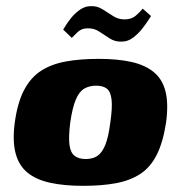

<svg xmlns="http://www.w3.org/2000/svg" viewBox="-20 -596 587 623"><path d="M250 7Q188 7 142.5 -3Q97 -13 69 -36Q41 -59 30.5 -99Q20 -139 28 -199Q37 -264 58.5 -304.5Q80 -345 113.5 -366.5Q147 -388 193.5 -396.5Q240 -405 300 -405Q362 -405 406.5 -395Q451 -385 479 -362Q507 -339 517 -299.5Q527 -260 519 -199Q509 -134 488.5 -93.5Q468 -53 435 -31.5Q402 -10 356 -1.5Q310 7 250 7ZM258 -80Q281 -80 296 -90Q311 -100 321.5 -125.5Q332 -151 338 -199Q345 -247 342 -273Q339 -299 326.5 -308.5Q314 -318 292 -318Q270 -318 253.5 -308.5Q237 -299 226 -273Q215 -247 208 -199Q202 -151 205.5 -125.5Q209 -100 222.5 -90Q236 -80 258 -80ZM375 -461Q354 -460 336.5 -471Q319 -482 302 -493.5Q285 -505 263 -504Q244 -504 231 -491Q218 -478 213 -473L185 -500Q186 -501 192.5 -512Q199 -523 211 -538Q223 -553 239.5 -564.5Q256 -576 274 -576Q295 -577 312.5 -566Q330 -555 347 -544Q364 -533 384 -533Q407 -533 421.5 -546Q436 -559 443 -568L470 -544Q470 -544 462 -531.5Q454 -519 441.5 -503Q429 -487 412 -474Q395 -461 375 -461Z"/></svg>

Font: Genos ExtraBold
Style: Italic
Weight: 800
Italic angle: -8°
Version: Version 1.010